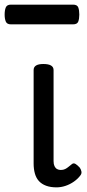

<svg xmlns="http://www.w3.org/2000/svg" viewBox="-51 -791 375 828"><path d="M193 17Q167 17 148 10Q129 3 117 -10Q105 -23 99.5 -42.5Q94 -62 94 -86V-489Q94 -502 104.5 -508.5Q115 -515 136 -515Q158 -515 169 -508.5Q180 -502 180 -489V-96Q180 -83 184 -74.5Q188 -66 195 -62Q202 -58 211 -58Q222 -58 230 -62Q238 -66 245 -72Q252 -78 260 -84Q267 -89 275.5 -83.5Q284 -78 293 -68Q298 -61 300 -52Q302 -43 296 -35Q285 -20 268 -8Q251 4 231.5 10.5Q212 17 193 17ZM-4 -686Q-21 -686 -26 -698Q-31 -710 -31 -728Q-31 -747 -26 -759Q-21 -771 -4 -771H264Q282 -771 286.5 -759Q291 -747 291 -728Q291 -710 286.5 -698Q282 -686 264 -686Z"/></svg>

Font: Playwrite CL
Style: Regular
Weight: 400
Designer: Veronika Burian, José Scaglione
Foundry: TypeTogether
Version: Version 1.002